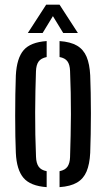

<svg xmlns="http://www.w3.org/2000/svg" viewBox="-20 -779 445 806"><path d="M46.5 -137.3Q45.1 -167.1 44.4 -207.9Q43.7 -248.6 43.7 -293.7Q43.7 -338.8 44.4 -382.7Q45.1 -426.6 46.5 -462.5Q50.3 -534.7 79.1 -568.3Q107.9 -601.9 175.9 -606.6V-539.5Q152.2 -534.7 142 -520.6Q131.9 -506.4 131 -479.8Q129.6 -440.6 128.7 -396.8Q127.8 -353 127.6 -306.6Q127.4 -260.3 128.3 -213.3Q129.3 -166.3 131.2 -120.4Q132.1 -93.8 142.4 -79.2Q152.7 -64.7 175.9 -60.4V6.6Q107.7 1.8 78.7 -32.2Q49.7 -66.3 46.5 -137.3ZM230 6.6V-60.4Q253.5 -65.1 263.3 -79.4Q273.2 -93.8 274.1 -119.2Q275.6 -164.5 276.5 -209.2Q277.5 -253.9 277.7 -298.8Q277.9 -343.7 276.9 -389.1Q276 -434.6 274.1 -481.4Q273.2 -507.5 263.1 -521.5Q253.1 -535.4 230 -539.6V-606.6Q276 -603.4 303.3 -587.4Q330.6 -571.3 343.5 -540.6Q356.4 -509.8 358.7 -462.5Q360.1 -429.6 360.8 -388.5Q361.6 -347.5 361.6 -303.5Q361.6 -259.4 360.8 -216.7Q360.1 -174 358.7 -137.3Q356.3 -89.8 343.4 -59.2Q330.5 -28.6 303.2 -12.6Q275.9 3.4 230 6.6ZM96.9 -640.6 173.8 -759.3H230L306.9 -640.6H245.3L202.1 -711.3L159 -640.6Z"/></svg>

Font: Big Shoulders Stencil Text SC Thin
Style: Regular
Weight: 100
Designer: Patric King
Foundry: XO Type Co
Version: Version 2.001